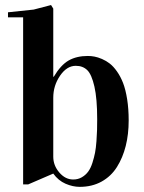

<svg xmlns="http://www.w3.org/2000/svg" viewBox="-20 -727 572 762"><path d="M11.7 -658.2V-678.2L113.8 -689L182.6 -707L191.4 -692.9V-422.4H193.4Q221.2 -469.2 252.7 -487.1Q284.2 -504.9 328.6 -504.9Q341.8 -504.9 355 -502.4Q368.2 -500 384.8 -492.9Q401.4 -485.8 415.8 -474.6Q430.2 -463.4 444.3 -443.4Q458.5 -423.3 468.5 -397.5Q478.5 -371.6 484.6 -333.3Q490.7 -294.9 490.7 -249Q490.7 -194.3 479 -147.7Q467.3 -101.1 444.1 -64.2Q420.9 -27.3 383.1 -6.3Q345.2 14.6 296.4 14.6Q269 14.6 240.2 2.2Q211.4 -10.3 191.4 -38.1L91.8 4.9H71.8V-658.2ZM191.4 -105Q191.4 -70.3 215.3 -42.5Q239.3 -14.6 270.5 -14.6Q289.6 -14.6 304.7 -23.4Q319.8 -32.2 329.8 -45.7Q339.8 -59.1 346.7 -80.6Q353.5 -102.1 357.2 -120.8Q360.8 -139.6 362.8 -166.7Q364.7 -193.8 365.2 -211.4Q365.7 -229 365.7 -253.9Q365.7 -335.4 354.7 -383.5Q343.8 -431.6 326.2 -448.7Q308.6 -465.8 280.8 -465.8Q245.1 -465.8 218.3 -426.5Q191.4 -387.2 191.4 -339.4Z"/></svg>

Font: Vidaloka 
Style: Regular
Weight: 400
Designer: Cyreal (www.cyreal.org)
Foundry: Cyreal (www.cyreal.org)
Version: Version 1.011